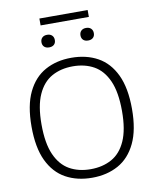

<svg xmlns="http://www.w3.org/2000/svg" viewBox="-107 -1105 970 1195"><g transform="rotate(-10 378.0 -507.5)"><path d="M378 9Q283 9 211.5 -30.5Q140 -70 100.2 -153.5Q60.5 -237 60.5 -370Q60.5 -503 100.8 -586.5Q141 -670 212.5 -709.5Q284 -749 378 -749Q473 -749 544.5 -709.5Q616 -670 655.8 -586.2Q695.5 -502.5 695.5 -370Q695.5 -237.5 655.2 -153.8Q615 -70 543.5 -30.5Q472 9 378 9ZM378 -45Q454 -45 511.2 -76.8Q568.5 -108.5 600.2 -179.5Q632 -250.5 632 -367.5Q632 -487.5 600 -559.2Q568 -631 511 -663Q454 -695 378 -695Q302.5 -695 245.2 -663.2Q188 -631.5 156 -560.5Q124 -489.5 124 -372.5Q124 -252.5 156 -180.8Q188 -109 245 -77Q302 -45 378 -45ZM501 -836.5Q481.5 -836.5 470.2 -847Q459 -857.5 459 -876Q459 -894 470.2 -905Q481.5 -916 501 -916Q521 -916 532.2 -905Q543.5 -894 543.5 -876Q543.5 -857.5 532.2 -847Q521 -836.5 501 -836.5ZM255 -836.5Q235 -836.5 223.8 -847Q212.5 -857.5 212.5 -876Q212.5 -894 223.8 -905Q235 -916 255 -916Q274.5 -916 285.8 -905Q297 -894 297 -876Q297 -857.5 285.8 -847Q274.5 -836.5 255 -836.5ZM225.5 -980.5V-1024H530.5V-980.5Z"/></g></svg>

Font: Encode Sans SemiExpanded SemiExpanded Light
Style: Regular
Weight: 300
Width: 6
Designer: Multiple Designers
Foundry: Impallari Type
Version: Version 3.000; ttfautohint (v1.8.3) -l 8 -r 50 -G 200 -x 14 